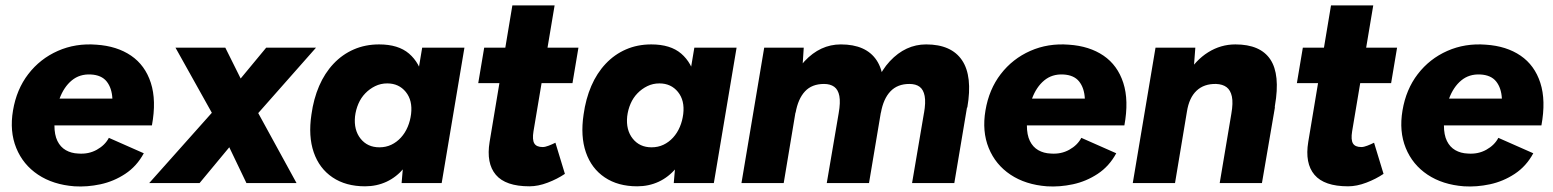

<svg xmlns="http://www.w3.org/2000/svg" viewBox="-20 -676 5734 709"><path d="M255 12Q176 6 120.5 -31Q65 -68 40 -129.5Q15 -191 28 -268Q41 -346 84.5 -402.5Q128 -459 193.5 -488Q259 -517 336 -511Q412 -506 464 -470.5Q516 -435 537 -370Q558 -305 541 -213H181Q181 -178 192 -155.5Q203 -133 223 -121.5Q243 -110 269 -109Q307 -106 337.5 -123Q368 -140 382 -167L511 -110Q485 -62 442.5 -34Q400 -6 351 4.5Q302 15 255 12ZM200 -312H395Q393 -351 374 -375Q355 -399 315 -401Q274 -403 245 -379Q216 -355 200 -312Z M531 0 785 -285 963 -500H1147L897 -217L717 0ZM890 0 786 -217 628 -500H812L919 -285L1075 0Z M1463 0 1471 -93 1539 -500H1695L1611 0ZM1328 12Q1257 12 1208 -21Q1159 -54 1138.5 -113.5Q1118 -173 1130 -253Q1138 -311 1158.5 -358.5Q1179 -406 1211.5 -440.5Q1244 -475 1286.5 -493.5Q1329 -512 1380 -512Q1451 -512 1490.5 -478Q1530 -444 1543 -385Q1556 -326 1545 -248Q1537 -186 1518.5 -137.5Q1500 -89 1472 -55.5Q1444 -22 1407.5 -5Q1371 12 1328 12ZM1381 -132Q1405 -132 1425 -141.5Q1445 -151 1460.5 -168Q1476 -185 1485.5 -207.5Q1495 -230 1498 -255Q1504 -305 1478.5 -336.5Q1453 -368 1410 -368Q1386 -368 1365.5 -358Q1345 -348 1329 -331.5Q1313 -315 1303.5 -293Q1294 -271 1291 -246Q1286 -196 1311.5 -164Q1337 -132 1381 -132Z M1935 12Q1847 12 1811 -30.5Q1775 -73 1788 -152L1872 -656H2028L1950 -191Q1945 -160 1953 -146.5Q1961 -133 1984 -133Q1993 -133 2006 -138Q2019 -143 2031 -149L2066 -34Q2038 -15 2002.5 -1.5Q1967 12 1935 12ZM1746 -369 1768 -500H2116L2094 -369Z M2468 0 2476 -93 2544 -500H2700L2616 0ZM2333 12Q2262 12 2213 -21Q2164 -54 2143.5 -113.5Q2123 -173 2135 -253Q2143 -311 2163.5 -358.5Q2184 -406 2216.5 -440.5Q2249 -475 2291.5 -493.5Q2334 -512 2385 -512Q2456 -512 2495.5 -478Q2535 -444 2548 -385Q2561 -326 2550 -248Q2542 -186 2523.5 -137.5Q2505 -89 2477 -55.5Q2449 -22 2412.5 -5Q2376 12 2333 12ZM2386 -132Q2410 -132 2430 -141.5Q2450 -151 2465.5 -168Q2481 -185 2490.5 -207.5Q2500 -230 2503 -255Q2509 -305 2483.5 -336.5Q2458 -368 2415 -368Q2391 -368 2370.5 -358Q2350 -348 2334 -331.5Q2318 -315 2308.5 -293Q2299 -271 2296 -246Q2291 -196 2316.5 -164Q2342 -132 2386 -132Z M2718 0 2802 -500H2948L2942 -408L2874 0ZM3033 0 3077 -258 3237 -286 3189 0ZM3077 -258Q3084 -298 3079.5 -321.5Q3075 -345 3060.5 -355.5Q3046 -366 3023 -366Q2978 -366 2952.5 -338.5Q2927 -311 2918 -260L2873 -269Q2893 -388 2951 -450Q3009 -512 3085 -512Q3178 -512 3217 -453.5Q3256 -395 3236 -279ZM3348 0 3392 -259 3552 -286 3504 0ZM3392 -258Q3399 -298 3394.5 -321.5Q3390 -345 3376 -355.5Q3362 -366 3338 -366Q3294 -366 3268 -338.5Q3242 -311 3233 -260L3188 -269Q3208 -388 3266 -450Q3324 -512 3400 -512Q3493 -512 3532.5 -453.5Q3572 -395 3552 -279Z M3846 12Q3767 6 3711.5 -31Q3656 -68 3631 -129.5Q3606 -191 3619 -268Q3632 -346 3675.5 -402.5Q3719 -459 3784.5 -488Q3850 -517 3927 -511Q4003 -506 4055 -470.5Q4107 -435 4128 -370Q4149 -305 4132 -213H3772Q3772 -178 3783 -155.5Q3794 -133 3814 -121.5Q3834 -110 3860 -109Q3898 -106 3928.5 -123Q3959 -140 3973 -167L4102 -110Q4076 -62 4033.5 -34Q3991 -6 3942 4.5Q3893 15 3846 12ZM3791 -312H3986Q3984 -351 3965 -375Q3946 -399 3906 -401Q3865 -403 3836 -379Q3807 -355 3791 -312Z M4163 0 4247 -500H4394L4387 -408L4319 0ZM4484 0 4527 -256 4688 -280 4640 0ZM4527 -256Q4534 -296 4529 -319.5Q4524 -343 4509.5 -354Q4495 -365 4471 -366Q4426 -367 4398.5 -341Q4371 -315 4363 -264L4316 -265Q4329 -344 4362 -399Q4395 -454 4441.5 -483Q4488 -512 4542 -512Q4634 -512 4671 -456.5Q4708 -401 4688 -286L4684 -256Z M4958 12Q4870 12 4834 -30.5Q4798 -73 4811 -152L4895 -656H5051L4973 -191Q4968 -160 4976 -146.5Q4984 -133 5007 -133Q5016 -133 5029 -138Q5042 -143 5054 -149L5089 -34Q5061 -15 5025.5 -1.5Q4990 12 4958 12ZM4769 -369 4791 -500H5139L5117 -369Z M5386 12Q5307 6 5251.5 -31Q5196 -68 5171 -129.5Q5146 -191 5159 -268Q5172 -346 5215.5 -402.5Q5259 -459 5324.5 -488Q5390 -517 5467 -511Q5543 -506 5595 -470.5Q5647 -435 5668 -370Q5689 -305 5672 -213H5312Q5312 -178 5323 -155.5Q5334 -133 5354 -121.5Q5374 -110 5400 -109Q5438 -106 5468.5 -123Q5499 -140 5513 -167L5642 -110Q5616 -62 5573.5 -34Q5531 -6 5482 4.5Q5433 15 5386 12ZM5331 -312H5526Q5524 -351 5505 -375Q5486 -399 5446 -401Q5405 -403 5376 -379Q5347 -355 5331 -312Z"/></svg>

Font: Figtree ExtraBold
Style: Italic
Weight: 800
Italic angle: -9.5°
Foundry: Erik Kennedy
Version: Version 2.001;gftools[0.9.30]